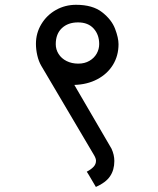

<svg xmlns="http://www.w3.org/2000/svg" viewBox="-20 -636 640 780"><path d="M341 75 332.5 61.5Q350.5 52 360.2 41.5Q370 31 370 17Q370 8 362.5 -5L147.5 -369Q137 -387 131.5 -411Q126 -435 126 -458Q126 -501.5 148 -538Q170 -574.5 207.2 -595.5Q244.5 -616.5 289 -616.5Q356.5 -616.5 395 -586.2Q433.5 -556 447.5 -519Q461.5 -482 461.5 -456.5Q461.5 -409.5 438.8 -372.5Q416 -335.5 375.2 -314Q334.5 -292.5 282 -291L433 -32Q444.5 -7 444.5 18Q444.5 54.5 427 80.2Q409.5 106 369.5 123.5ZM383 -457Q383 -495 360.5 -520Q338 -545 297 -545Q256 -545 231.2 -521.5Q206.5 -498 206.5 -456.5Q206.5 -435 218 -416.8Q229.5 -398.5 250.5 -388Q271.5 -377.5 298 -377.5Q324 -377.5 343.2 -388.8Q362.5 -400 372.8 -418.2Q383 -436.5 383 -457Z"/></svg>

Font: JuliaMono Medium
Style: Regular
Weight: 500
Monospace: yes
Designer: cormullion
Foundry: corm
Version: Version 0.054; ttfautohint (v1.8.4)